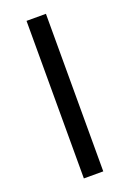

<svg xmlns="http://www.w3.org/2000/svg" viewBox="-134 -732 529 781"><g transform="rotate(-20 130.0 -341.0)"><path d="M88 -682H172V0H88Z"/></g></svg>

Font: Actor
Style: Regular
Weight: 400
Designer: Thomas Junold
Foundry: Thomas Junold
Version: Version 1.001